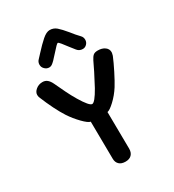

<svg xmlns="http://www.w3.org/2000/svg" viewBox="-224 -1090 1102 1214"><g transform="rotate(-30 327.5 -482.5)"><path d="M269 -59 266 -331Q248 -334 212.5 -370.5Q177 -407 150 -448Q106 -516 59 -631Q57 -639 57 -646Q57 -667 77.5 -684Q98 -701 126 -701Q146 -701 160 -689.5Q174 -678 185 -655Q206 -610 223.5 -574Q241 -538 263 -501Q310 -423 330 -423Q350 -423 394 -501Q450 -606 474 -659Q485 -681 496 -690Q507 -699 529 -699Q560 -699 580 -684.5Q600 -670 600 -646Q600 -640 595 -622Q579 -583 552 -529.5Q525 -476 505 -444Q477 -400 441 -366.5Q405 -333 388 -331L391 -62Q391 -34 375.5 -18Q360 -2 331 -2Q301 -2 285 -17.5Q269 -33 269 -59ZM413 -773 383 -811Q366 -834 352.5 -850.5Q339 -867 334 -867Q327 -867 287 -821Q277 -811 269 -801.5Q261 -792 253 -784Q240 -771 231 -765Q222 -759 211 -759Q193 -759 179 -772.5Q165 -786 165 -804Q165 -824 178 -837L205 -866Q245 -910 275.5 -936.5Q306 -963 330 -963Q358 -963 379 -945Q400 -927 433 -887Q456 -857 482 -830Q495 -817 495 -798Q495 -780 482.5 -767Q470 -754 453 -754Q428 -754 413 -773Z"/></g></svg>

Font: Mali SemiBold
Style: Regular
Weight: 600
Designer: Kitiyaporn Chalermlarp | Katatrad Aksorn Co.,Ltd.
Foundry: Cadson Demak Co.,Ltd.
Version: Version 1.000; ttfautohint (v1.6)